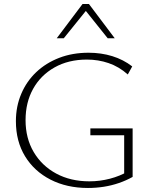

<svg xmlns="http://www.w3.org/2000/svg" viewBox="-20 -927 760 954"><path d="M417 7Q312 7 231 -34.5Q150 -76 104.5 -150.5Q59 -225 59 -325Q59 -398 85.5 -460.5Q112 -523 160 -568.5Q208 -614 274 -639.5Q340 -665 420 -665Q483 -665 538 -648Q593 -631 637 -597L615 -557Q571 -596 519.5 -613.5Q468 -631 412 -631Q320 -631 251 -592Q182 -553 144.5 -485.5Q107 -418 107 -330Q107 -240 147.5 -171.5Q188 -103 259.5 -64.5Q331 -26 424 -26Q476 -26 526 -39Q576 -52 619 -77L597 -48V-255H429V-289H639V-48Q607 -30 570.5 -17.5Q534 -5 495.5 1Q457 7 417 7ZM515 -737 399 -882 390 -907H422L550 -737ZM262 -737 390 -907H422L414 -882L297 -737Z"/></svg>

Font: Ysabeau ExtraLight
Style: Regular
Weight: 250
Designer: Christian Thalmann (Catharsis Fonts)
Version: Version 2.002